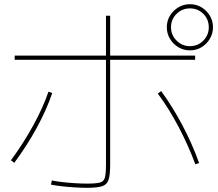

<svg xmlns="http://www.w3.org/2000/svg" viewBox="-20 -875 1040 915"><path d="M395 20Q369 20 336 18Q303 16 273 12.5Q243 9 223 5L227 -15Q246 -11 275 -7.5Q304 -4 336.5 -2Q369 0 395 0Q437 0 456 -5Q475 -10 480 -29Q485 -48 485 -90V-800H505V-90Q505 -42 497.5 -18.5Q490 5 466.5 12.5Q443 20 395 20ZM32 -111Q91 -191 138 -276.5Q185 -362 211 -438L229 -432Q203 -354 156 -267.5Q109 -181 48 -99ZM911 -92Q878 -181 831.5 -269.5Q785 -358 732 -429L748 -441Q801 -369 848.5 -279.5Q896 -190 929 -98ZM50 -590V-610H910V-590ZM885 -635Q855 -635 830 -650Q805 -665 790 -690Q775 -715 775 -745Q775 -776 790 -800.5Q805 -825 830 -840Q855 -855 885 -855Q916 -855 940.5 -840Q965 -825 980 -800.5Q995 -776 995 -745Q995 -715 980 -690Q965 -665 940.5 -650Q916 -635 885 -635ZM885 -655Q923 -655 949 -681.5Q975 -708 975 -745Q975 -783 949 -809Q923 -835 885 -835Q848 -835 821.5 -809Q795 -783 795 -745Q795 -708 821.5 -681.5Q848 -655 885 -655Z"/></svg>

Font: M PLUS 1 Code Thin
Style: Regular
Weight: 250
Designer: Coji Morishita
Foundry: UNDERFOREST DESIGN
Version: Version 1.002